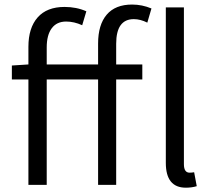

<svg xmlns="http://www.w3.org/2000/svg" viewBox="-20 -829 948 861"><path d="M419.9 -540V-633.8Q419.9 -717.8 458.5 -763.2Q497.1 -808.6 572.3 -808.6Q617.2 -808.6 659.2 -791L640.6 -727.5Q609.4 -743.2 580.1 -743.2Q501 -743.2 501 -632.8V-540H618.2V-472.7H501V0H419.9V-472.7H189.5V0H107.4V-472.7H33.2V-535.2L107.4 -540V-619.1Q107.4 -704.1 148.9 -751Q190.4 -797.9 269.5 -797.9Q323.2 -797.9 367.2 -778.3L348.6 -715.8Q312.5 -732.4 276.4 -732.4Q234.4 -732.4 211.9 -702.1Q189.5 -671.9 189.5 -616.2V-540ZM850.6 -56.6 862.3 5.9Q839.8 12.7 813.5 12.7Q723.6 12.7 723.6 -98.6V-795.9H804.7V-92.8Q804.7 -54.7 830.1 -54.7Q839.8 -54.7 850.6 -56.6Z"/></svg>

Font: Gen Shin Gothic Normal
Style: Regular
Weight: 300
Designer: [Source Han Sans]
Ryoko NISHIZUKA  (kana & ideographs); Paul D. Hunt (Latin, Greek & Cyrillic); Wenlong ZHANG  (bopomofo
Version: Version 1.002.20150607